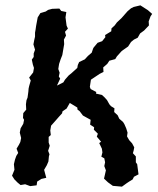

<svg xmlns="http://www.w3.org/2000/svg" viewBox="-20 -695 589 718"><path d="M74 -6 57 -3 46 -12 34 -24 25 -38 34 -60 32 -81 36 -98 41 -112 48 -123 42 -139 51 -154 56 -164 59 -179 54 -199 57 -215 67 -232 70 -247 66 -254 67 -272 78 -285 77 -305 79 -320 83 -330 86 -352 87 -364 89 -373 95 -394 89 -405 104 -424 107 -441 103 -453 99 -472 106 -482V-495L111 -509L105 -529L108 -545L111 -558V-573L113 -584L115 -598L121 -630L131 -646L151 -652L160 -658L175 -662L202 -663L209 -654L228 -650L225 -630L229 -599L234 -588L223 -576L227 -562L219 -547L220 -530L213 -489L207 -474L201 -456L198 -437L203 -423L200 -409L205 -401L193 -375L217 -387L223 -397L237 -413L247 -421L269 -441L271 -452L276 -463L297 -473L309 -486L323 -498L328 -513L330 -517L345 -535L362 -541L374 -556L373 -564L396 -578L397 -589L409 -600L417 -611L435 -628L457 -653L470 -664L480 -669L505 -675L533 -657L549 -643L543 -634L536 -615L537 -600L519 -581L504 -570L495 -554L481 -547L470 -538L459 -521L439 -507L434 -503L417 -484L411 -474L389 -468L381 -456L366 -443L367 -426L353 -419L335 -407L320 -397L316 -370L319 -362L340 -351L339 -345L361 -340L370 -332L380 -321L389 -305L395 -298L408 -290L407 -276L420 -264L426 -251L440 -239L445 -231L452 -215L457 -199L455 -185L463 -171L474 -159L482 -144L480 -133L477 -122L488 -110V-88L493 -81L498 -43L481 -34L476 -24L463 -16L454 -10L436 3L402 0L384 -13L369 -27L376 -58L370 -74L373 -88L370 -103L359 -109L363 -125L361 -139L351 -160L358 -165L342 -184L346 -195L331 -210L332 -219L317 -229L319 -247L308 -253L290 -263L278 -279L270 -285L269 -293L241 -310L229 -289L214 -279L212 -271L201 -259L187 -243L171 -225L168 -207L170 -190L162 -183V-162L166 -150L160 -131L165 -118L163 -111L161 -91L155 -77L145 -60L153 -30L135 -26L119 -16L117 -2L93 1Z"/></svg>

Font: Winky Rough
Style: Italic
Weight: 400
Italic angle: -8.97852°
Designer: Simon Atzbach
Foundry: typofactur
Version: Version 1.206